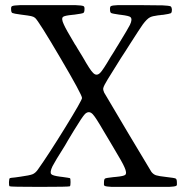

<svg xmlns="http://www.w3.org/2000/svg" viewBox="-20 -731 726 751"><path d="M135.7 0Q251 0 253.4 -2.4Q255.9 -4.9 255.9 -19Q255.9 -33.2 253.4 -34.2Q251 -35.2 222.7 -39.1Q219.7 -39.1 214.8 -40Q185.5 -43.9 180.7 -49.8Q173.8 -56.6 185.5 -81.1Q194.3 -98.6 234.4 -162.1Q241.2 -173.8 245.1 -180.7Q253.9 -195.3 268.6 -219.7Q301.8 -274.4 312.5 -285.2Q328.1 -299.8 342.8 -284.2Q353.5 -273.4 385.7 -217.8Q401.4 -191.4 410.2 -176.8Q415 -168.9 422.9 -155.3Q460 -93.8 466.8 -77.1Q477.5 -53.7 469.7 -46.9Q463.9 -42 433.6 -39.1Q426.8 -38.1 422.9 -38.1Q395.5 -35.2 391.1 -32.7Q386.7 -30.3 386.7 -17.6Q386.7 -15.6 386.7 -13.7Q385.7 -5.9 389.6 -3.9Q395.5 -1 417 0Q432.6 0 490.2 0Q514.6 0 529.3 0Q543.9 0 568.4 0Q626 0 641.6 0Q663.1 -1 668.9 -3.9Q672.9 -5.9 671.9 -13.7Q671.9 -15.6 671.9 -17.6Q671.9 -30.3 667 -32.7Q662.1 -35.2 631.3 -38.6Q600.6 -42 590.3 -45.4Q580.1 -48.8 572.3 -58.6Q568.4 -64.5 482.4 -208.5Q396.5 -352.5 389.6 -365.2Q388.7 -366.2 387.7 -368.2Q382.8 -378.9 383.8 -385.7Q385.7 -395.5 401.4 -420.9Q412.1 -438.5 453.1 -503.9Q463.9 -520.5 469.7 -529.3Q476.6 -540 488.3 -558.6Q526.4 -618.2 538.1 -634.8Q554.7 -657.2 566.4 -663.1Q575.2 -668 597.7 -670.9Q603.5 -671.9 607.4 -671.9Q611.3 -672.9 617.2 -672.9Q643.6 -676.8 647.9 -679.2Q652.3 -681.6 652.3 -692.4Q652.3 -694.3 652.3 -695.3Q651.4 -703.1 647.5 -706.1Q640.6 -709 616.2 -710Q598.6 -710 533.2 -710.9Q525.4 -710.9 512.7 -710.9Q455.1 -710.9 440.4 -710.9Q418.9 -710 414.1 -707Q410.2 -705.1 410.2 -698.2Q410.2 -696.3 410.2 -695.3Q410.2 -682.6 414.6 -680.2Q418.9 -677.7 446.3 -673.8Q449.2 -673.8 454.1 -672.9Q485.4 -668.9 490.2 -664.1Q499 -656.2 488.3 -633.8Q480.5 -618.2 443.4 -557.6Q438.5 -549.8 435.5 -544.9Q427.7 -531.2 413.1 -508.8Q382.8 -457 372.1 -446.3Q357.4 -431.6 343.8 -446.3Q333 -456.1 303.7 -507.8Q290 -530.3 282.2 -543Q279.3 -548.8 272.5 -558.6Q236.3 -619.1 229.5 -635.7Q218.8 -658.2 226.6 -665Q232.4 -669.9 262.7 -672.9Q268.6 -673.8 271.5 -673.8Q300.8 -677.7 305.7 -680.2Q310.5 -682.6 310.5 -695.3Q310.5 -696.3 310.5 -698.2Q310.5 -705.1 306.6 -707Q300.8 -710 275.4 -710.9Q257.8 -710.9 191.4 -710.9Q175.8 -710.9 167 -710.9Q158.2 -710.9 142.6 -710.9Q76.2 -710.9 58.6 -710.9Q33.2 -710 27.3 -707Q23.4 -705.1 23.4 -698.2Q23.4 -696.3 23.4 -695.3Q23.4 -682.6 28.3 -680.2Q33.2 -677.7 62.5 -673.8Q93.8 -669.9 101.6 -668Q111.3 -666 117.2 -661.1Q130.9 -649.4 215.8 -504.9Q300.8 -360.4 300.8 -347.7Q300.8 -338.9 234.9 -231.9Q168.9 -125 127.9 -67.4Q118.2 -53.7 106.9 -49.3Q95.7 -44.9 60.5 -40Q52.7 -39.1 40 -37.1Q19.5 -35.2 18.6 -34.2Q15.6 -32.2 15.1 -18.6Q14.6 -4.9 17.6 -2.4Q20.5 0 135.7 0Z"/></svg>

Font: Bpmf GenWan Min R
Style: R
Weight: 400
Foundry: But Ko
Version: Version 1.320